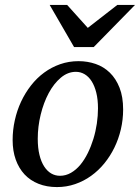

<svg xmlns="http://www.w3.org/2000/svg" viewBox="-20 -740 563 772"><path d="M374 -304.2Q374 -339.8 367.2 -367.2Q360.4 -394.5 348.6 -413.1Q336.9 -431.6 320.6 -441.4Q304.2 -451.2 285.2 -451.2Q252.4 -451.2 224.4 -427.5Q196.3 -403.8 175.8 -365.5Q155.3 -327.1 143.6 -279.1Q131.8 -231 131.8 -182.1Q131.8 -145 138.7 -117.2Q145.5 -89.4 157.7 -70.6Q169.9 -51.8 186 -42.5Q202.1 -33.2 221.2 -33.2Q244.6 -33.2 265.4 -45.2Q286.1 -57.1 303 -77.4Q319.8 -97.7 333 -124.5Q346.2 -151.4 355.5 -181.4Q364.7 -211.4 369.4 -243.2Q374 -274.9 374 -304.2ZM475.1 -299.8Q475.1 -259.3 466.1 -220.5Q457 -181.6 440.2 -147Q423.3 -112.3 399.7 -83.3Q376 -54.2 346.4 -33Q316.9 -11.7 282.2 0.2Q247.6 12.2 209 12.2Q168 12.2 134.8 -1Q101.6 -14.2 78.6 -38.8Q55.7 -63.5 43.2 -98.4Q30.8 -133.3 30.8 -176.8Q30.8 -217.3 39.6 -256.6Q48.3 -295.9 64.7 -331.1Q81.1 -366.2 104.5 -396.2Q127.9 -426.3 157.5 -448Q187 -469.7 221.9 -481.9Q256.8 -494.1 295.9 -494.1Q332 -494.1 364.5 -482.9Q397 -471.7 421.6 -447.8Q446.3 -423.8 460.7 -387.2Q475.1 -350.6 475.1 -299.8ZM356.9 -550.8H277.8L179.7 -720.2H250L333 -627.9L451.7 -720.2H522.9Z"/></svg>

Font: Charis SIL Phon
Style: Italic
Weight: 400
Italic angle: -11°
Foundry: SIL International
Version: Version 5.000